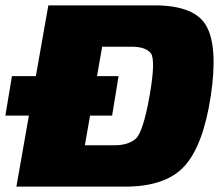

<svg xmlns="http://www.w3.org/2000/svg" viewBox="-48 -695 826 715"><path d="M-28 -264.5H369.5L393.5 -411.5H-3.5ZM13 0H418Q570 0 639.5 -77Q709 -154 737 -338Q764 -519 721.2 -597Q678.5 -675 527 -675H132ZM268 -154 332.5 -521H442.5Q494.5 -521 513.5 -496.8Q532.5 -472.5 509 -338Q485 -203 457.5 -178.5Q430 -154 378 -154Z"/></svg>

Font: Anybody Black
Style: Italic
Weight: 900
Italic angle: -10°
Designer: Tyler Finck
Foundry: Etcetera Type Company
Version: Version 1.113;gftools[0.9.25]